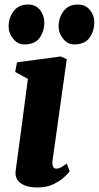

<svg xmlns="http://www.w3.org/2000/svg" viewBox="-20 -817 436 847"><path d="M144.5 10Q110.5 10 88.2 0.5Q66 -9 56 -25.2Q46 -41.5 49 -62.5Q52 -86 56.2 -116.8Q60.5 -147.5 65.5 -185.2Q70.5 -223 76.5 -267.5Q82.5 -312 89 -362.5Q95.5 -413 103 -469L47 -499.5L55 -542L248 -568L274.5 -556L212 -110Q209.5 -92 213.8 -82.5Q218 -73 229 -73Q237.5 -73 247.5 -78Q257.5 -83 274.5 -95.5L287.5 -61Q282 -53.5 264.2 -36.5Q246.5 -19.5 216.5 -4.8Q186.5 10 144.5 10ZM87 -621Q58 -621 37.8 -646.2Q17.5 -671.5 18 -702Q19 -741.5 41.2 -769.2Q63.5 -797 103 -797Q138 -797 156.8 -772.5Q175.5 -748 175.5 -719Q175.5 -679 154.8 -650Q134 -621 87 -621ZM307.5 -621Q278.5 -621 258.2 -646.2Q238 -671.5 238.5 -702Q239.5 -741.5 261.2 -769.2Q283 -797 323.5 -797Q357.5 -797 377 -772.5Q396.5 -748 396 -719Q395.5 -679 374.5 -650Q353.5 -621 307.5 -621Z"/></svg>

Font: Merriweather Light 18pt Black
Style: Italic
Weight: 900
Italic angle: -7.8°
Version: Version 2.101